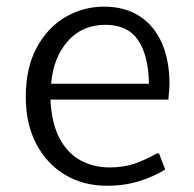

<svg xmlns="http://www.w3.org/2000/svg" viewBox="-20 -560 595 589"><path d="M307.1 9.8Q236.3 9.8 180.2 -23.4Q124 -56.6 91.6 -117.9Q59.1 -179.2 59.1 -262.7Q59.1 -351.1 92 -412.8Q125 -474.6 179.7 -507.1Q234.4 -539.6 299.3 -539.6Q362.8 -539.6 407.7 -510.7Q452.6 -481.9 476.3 -428.5Q500 -375 500 -301.3Q500 -293.9 499 -283.2Q498 -272.5 497.3 -264.2Q496.6 -255.9 496.6 -254.4H134.8Q138.2 -182.1 162.6 -136Q187 -89.8 227.1 -68.1Q267.1 -46.4 316.4 -46.4Q359.9 -46.4 393.8 -58.3Q427.7 -70.3 461.4 -89.4H467.8L486.8 -40Q452.6 -18.6 407.7 -4.4Q362.8 9.8 307.1 9.8ZM136.7 -303.2H437Q435.5 -389.6 403.6 -436.8Q371.6 -483.9 303.2 -483.9Q232.9 -483.9 188.5 -434.3Q144 -384.8 136.7 -303.2Z"/></svg>

Font: Comme Light
Style: Regular
Weight: 300
Version: Version 1.000;gftools[0.9.27]